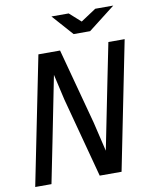

<svg xmlns="http://www.w3.org/2000/svg" viewBox="-89 -876 745 942"><g transform="rotate(-10 283.5 -405.0)"><path d="M439.5 0H330.6L224.6 -397.9L195.3 -525.9L131.3 -204.1L90.3 0H9.3L137.7 -638.2H245.6L346.7 -261.2L381.3 -115.2L449.7 -457L486.3 -638.2H567.4ZM232.9 -810.1H318.8L375 -759.8L451.2 -810.1H541L407.2 -706.1H325.2ZM0 -638.2Z"/></g></svg>

Font: Code New Roman
Style: Italic
Weight: 400
Italic angle: -11°
Monospace: yes
Designer: Sam Radian
Foundry: Code New Roman
Version: Version 1.508 October 19, 2014